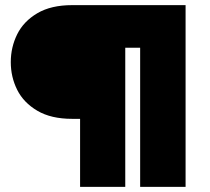

<svg xmlns="http://www.w3.org/2000/svg" viewBox="-20 -728 818 748"><path d="M703 0H526V-542H468V0H292V-265H261Q179 -265 125.5 -296.5Q72 -328 47 -378Q22 -428 22 -486Q22 -544 47 -594.5Q72 -645 125.5 -676.5Q179 -708 261 -708H703Z"/></svg>

Font: Fz Poppins Black
Style: Regular
Weight: 900
Designer: Ninad Kale (Devanagari), Jonny Pinhorn (Latin)
Foundry: Indian Type Foundry
Version: Vit hóa bi Vntype.Com & FontZin.Com